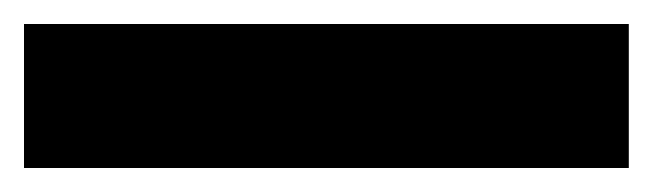

<svg xmlns="http://www.w3.org/2000/svg" viewBox="-23 -900 544 160"><path d="M501 -760V-880H-3V-760Z"/></svg>

Font: Noto Sans Sinhala SemiCondensed Black
Style: Regular
Weight: 900
Width: 4
Designer: Jelle Bosma - Monotype Design Team
Foundry: Monotype Imaging Inc.
Version: Version 2.006